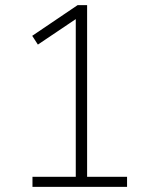

<svg xmlns="http://www.w3.org/2000/svg" viewBox="-20 -725 589 745"><path d="M106 0V-39H274V-670L298 -667L127 -552L105 -586L281 -705H318V-39H473V0Z"/></svg>

Font: Nunito Sans 10pt SemiCondensed ExtraLight
Style: Regular
Weight: 250
Width: 4
Designer: Vernon Adams
Foundry: Vernon Adams
Version: Version 3.101;gftools[0.9.27]